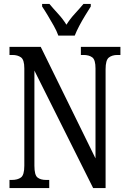

<svg xmlns="http://www.w3.org/2000/svg" viewBox="-20 -951 648 971"><path d="M28 0V-41H40Q69 -41 86 -53.5Q103 -66 103 -113V-605Q103 -649 86 -661Q69 -673 43 -673H28V-714H186L463 -150V-605Q463 -649 446.5 -661Q430 -673 403 -673H389V-714H589V-673H574Q547 -673 530.5 -660Q514 -647 514 -601V0H451L154 -594V-113Q154 -66 169.5 -53.5Q185 -41 213 -41H229V0ZM275 -771Q267 -794 252 -820.5Q237 -847 221.5 -873Q206 -899 193 -918V-931H230Q251 -906 274.5 -880.5Q298 -855 316 -826Q334 -855 357.5 -880.5Q381 -906 402 -931H439V-918Q427 -899 411 -873Q395 -847 381 -820.5Q367 -794 358 -771Z"/></svg>

Font: Noto Serif Lao ExtraCondensed
Style: Regular
Weight: 400
Width: 2
Designer: Monotype Design Team
Foundry: Monotype Imaging Inc.
Version: Version 2.003; ttfautohint (v1.8.4.7-5d5b)